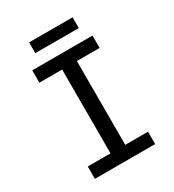

<svg xmlns="http://www.w3.org/2000/svg" viewBox="-207 -998 1015 1117"><g transform="rotate(-30 301.0 -439.5)"><path d="M163.6 -806.6H455.6V-878.9H163.6ZM98.1 0H502.9V-83H350.1V-646H502.9V-729H98.1V-646H251V-83H98.1Z"/></g></svg>

Font: Hack
Style: Regular
Weight: 400
Monospace: yes
Designer: Christopher Simpkins
Foundry: Christopher Simpkins
Version: Version 2.010